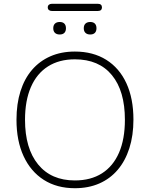

<svg xmlns="http://www.w3.org/2000/svg" viewBox="-20 -985 791 1013"><path d="M375 8Q280 8 211 -36Q142 -80 104.5 -161Q67 -242 67 -353Q67 -437 88 -503.5Q109 -570 149 -616.5Q189 -663 246 -688Q303 -713 375 -713Q471 -713 540.5 -669.5Q610 -626 647 -545.5Q684 -465 684 -354Q684 -270 662.5 -203Q641 -136 601 -89Q561 -42 504 -17Q447 8 375 8ZM375 -33Q459 -33 518 -70.5Q577 -108 608 -179.5Q639 -251 639 -353Q639 -505 570.5 -588.5Q502 -672 375 -672Q292 -672 233 -634.5Q174 -597 143 -525.5Q112 -454 112 -353Q112 -202 181 -117.5Q250 -33 375 -33ZM254 -927Q244 -927 238 -932Q232 -937 232 -946Q232 -955 238 -960Q244 -965 254 -965H496Q507 -965 512.5 -960Q518 -955 518 -946Q518 -937 512.5 -932Q507 -927 496 -927ZM295 -803Q279 -803 270 -811.5Q261 -820 261 -836Q261 -852 270 -860.5Q279 -869 295 -869Q311 -869 319.5 -860.5Q328 -852 328 -836Q328 -820 319.5 -811.5Q311 -803 295 -803ZM456 -803Q440 -803 431 -811.5Q422 -820 422 -836Q422 -852 431 -860.5Q440 -869 456 -869Q472 -869 480.5 -860.5Q489 -852 489 -836Q489 -820 480.5 -811.5Q472 -803 456 -803Z"/></svg>

Font: Nunito ExtraLight ExtraLight
Style: Regular
Weight: 250
Version: Version 3.602